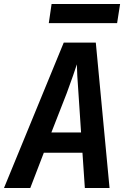

<svg xmlns="http://www.w3.org/2000/svg" viewBox="-29 -944 649 964"><path d="M216 -828H559L574 -924H230ZM-9 0H123L191 -177H385L397 0H521L452 -730H291ZM229 -279 306 -476C330 -540 349 -597 357 -621C357 -597 360 -540 365 -475L378 -279Z"/></svg>

Font: JetBrains Mono
Style: Bold Italic
Weight: 558
Italic angle: -9°
Monospace: yes
Designer: Philipp Nurullin, Konstantin Bulenkov
Foundry: JetBrains
Version: Version 2.305